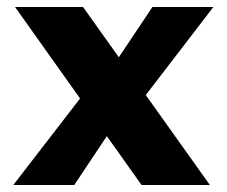

<svg xmlns="http://www.w3.org/2000/svg" viewBox="-20 -528 647 548"><path d="M324 -198 192 0H18L251 -302ZM579 0H384L23 -508H217ZM278 -303 415 -508H589L351 -198Z"/></svg>

Font: Maven Pro ExtraBold
Style: Regular
Weight: 800
Designer: Joe Prince
Foundry: Joe Prince
Version: Version 2.100